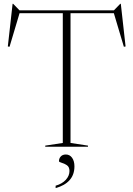

<svg xmlns="http://www.w3.org/2000/svg" viewBox="-20 -769 699 1006"><path d="M441 -6V0H217V-6L309 -20V-700H82.5L30 -524L21 -525.5L46 -749H49L82 -715H577L610 -749H613L638 -525.5L629 -524L576.5 -700H349.5V-20ZM271.5 204Q306 194 325 173Q344 152 344 127Q344 105.5 330.2 96.5Q316.5 87.5 302.8 83.8Q289 80 289 75.5Q289 61 298.5 50.8Q308 40.5 325 40.5Q345.5 40.5 357.8 57.8Q370 75 370 102.5Q370 146.5 344.5 175Q319 203.5 271.5 216.5Z"/></svg>

Font: Newsreader 72pt ExtraLight
Style: Regular
Weight: 275
Designer: Hugues Gentile
Foundry: Production Type
Version: Version 1.003; ttfautohint (v1.8.3)